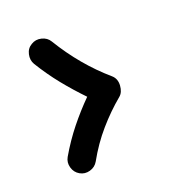

<svg xmlns="http://www.w3.org/2000/svg" viewBox="-82 -570 484 523"><g transform="rotate(-20 160.0 -308.0)"><path d="M63 -495.1Q76.2 -503.4 92.3 -499.5Q108.4 -495.6 116.2 -482.4Q167.5 -397.9 238.3 -336.9Q251 -325.7 249.8 -306.4Q248.5 -287.1 237.3 -277.8Q202.6 -249 171.9 -213.6Q141.1 -178.2 116.7 -134.3Q108.9 -120.6 93.3 -116.2Q77.6 -111.8 64 -119.6Q50.3 -127.4 45.9 -143.1Q41.5 -158.7 49.3 -172.4Q72.3 -211.9 98.9 -245.1Q125.5 -278.3 155.3 -308.1Q126 -338.4 99.4 -371.3Q72.8 -404.3 49.8 -441.9Q42 -455.1 45.7 -471.2Q49.3 -487.3 63 -495.1Z"/></g></svg>

Font: Mikhak-FD SemiBold
Style: Regular
Weight: 600
Designer: Amin Abedi
Version: Version 3.2